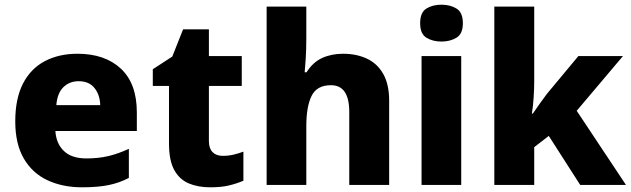

<svg xmlns="http://www.w3.org/2000/svg" viewBox="-20 -788 2689 818"><path d="M310 -559Q427 -559 495 -495.5Q563 -432 563 -309V-230H216Q219 -177 252 -145Q285 -113 348 -113Q399 -113 441.5 -123Q484 -133 529 -154V-30Q489 -9 443 0.5Q397 10 329 10Q247 10 182.5 -20Q118 -50 81.5 -112.5Q45 -175 45 -271Q45 -368 78 -432Q111 -496 171 -527.5Q231 -559 310 -559ZM315 -442Q276 -442 250 -416.5Q224 -391 220 -340H407Q406 -383 383 -412.5Q360 -442 315 -442Z M929 -124Q953 -124 974.5 -129Q996 -134 1017 -142V-18Q989 -6 956 2Q923 10 876 10Q824 10 784.5 -6.5Q745 -23 722.5 -63.5Q700 -104 700 -177V-422H631V-493L714 -547L760 -663H870V-549H1010V-422H870V-187Q870 -156 885.5 -140Q901 -124 929 -124Z M1285 -628Q1285 -575 1282.5 -538Q1280 -501 1278 -480H1286Q1313 -523 1352.5 -541Q1392 -559 1442 -559Q1498 -559 1542.5 -538.5Q1587 -518 1612.5 -473.5Q1638 -429 1638 -358V0H1468V-311Q1468 -425 1390 -425Q1330 -425 1307.5 -379.5Q1285 -334 1285 -250V0H1116V-760H1285Z M1861 -768Q1898 -768 1925 -751.5Q1952 -735 1952 -689Q1952 -644 1925 -627.5Q1898 -611 1861 -611Q1823 -611 1796.5 -627.5Q1770 -644 1770 -689Q1770 -735 1796.5 -751.5Q1823 -768 1861 -768ZM1945 -549V0H1776V-549Z M2256 -440Q2256 -410 2253.5 -372Q2251 -334 2246 -304H2250Q2261 -320 2279 -345.5Q2297 -371 2310 -388L2444 -549H2634L2437 -316L2647 0H2452L2318 -209L2256 -161V0H2086V-760H2256Z"/></svg>

Font: Noto Sans Thai Looped ExtraBold
Style: Regular
Weight: 800
Designer: Sasikarn Vongin, Ben Mitchell
Foundry: The Fontpad Ltd
Version: Version 1.001; ttfautohint (v1.8.4.7-5d5b)